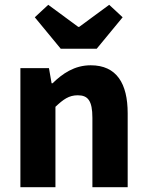

<svg xmlns="http://www.w3.org/2000/svg" viewBox="-20 -780 612 800"><path d="M125 -708 233 -577H383L491 -708L435 -760L310 -668H306L181 -760ZM65 -496V0H211V-335C244 -366 267 -383 304 -383C346 -383 365 -361 365 -289V0H512V-308C512 -432 466 -508 358 -508C290 -508 240 -473 199 -433H195L184 -496Z"/></svg>

Font: Cambridge Sans Bold
Style: Regular
Weight: 700
Version: Version 2.020;PS 002.020;hotconv 1.0.88;makeotf.lib2.5.64775